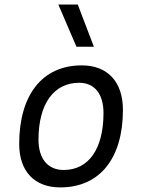

<svg xmlns="http://www.w3.org/2000/svg" viewBox="-20 -815 626 845"><path d="M245.1 9.8C418.5 9.8 521 -117.2 521 -331.5C521 -455.1 453.6 -527.3 339.8 -527.3C167 -527.3 64.5 -398.4 64.5 -181.2C64.5 -61 131.8 9.8 245.1 9.8ZM260.3 -66.9C190.9 -66.9 149.4 -116.2 149.4 -200.2C149.4 -357.4 216.3 -450.7 328.6 -450.7C396.5 -450.7 435.5 -400.9 435.5 -317.4C435.5 -159.7 370.1 -66.9 260.3 -66.9ZM316.4 -609.4H393.1L322.3 -794.9H236.8Z"/></svg>

Font: Cascadia Mono SemiLight
Style: Italic
Weight: 350
Italic angle: -10°
Monospace: yes
Designer: Aaron Bell
Foundry: Saja Typeworks
Version: Version 2404.023